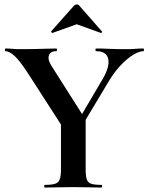

<svg xmlns="http://www.w3.org/2000/svg" viewBox="-20 -843 667 863"><path d="M318 -278 441 -487Q474 -543 466.5 -578Q459 -613 412 -613Q409 -613 409 -619Q409 -625 412 -625Q444 -625 472 -623.5Q500 -622 547 -622Q572 -622 587.5 -623.5Q603 -625 625 -625Q627 -625 627 -619Q627 -613 625 -613Q605 -613 577 -595.5Q549 -578 521 -548Q493 -518 469 -478L339 -261ZM260 -274 108 -510Q68 -572 44.5 -592.5Q21 -613 5 -613Q2 -613 2 -619Q2 -625 5 -625Q20 -625 36 -623.5Q52 -622 67 -622Q95 -622 127 -622.5Q159 -623 187.5 -624Q216 -625 234 -625Q236 -625 236 -619Q236 -613 234 -613Q205 -613 199.5 -593Q194 -573 212 -546L356 -319ZM254 -310 365 -319V-81Q365 -52 370 -37Q375 -22 390 -17Q405 -12 436 -12Q439 -12 439 -6Q439 0 436 0Q410 0 378.5 -1Q347 -2 309 -2Q273 -2 240 -1Q207 0 181 0Q179 0 179 -6Q179 -12 181 -12Q212 -12 227.5 -17Q243 -22 248.5 -37Q254 -52 254 -81ZM210 -702 313 -818Q318 -823 325 -823Q332 -823 336 -818L438 -702Q441 -701 438 -697.5Q435 -694 433 -695L325 -734L216 -695Q215 -694 211.5 -697.5Q208 -701 210 -702Z"/></svg>

Font: Cormorant
Style: Bold
Weight: 700
Designer: Christian Thalmann (Catharsis Fonts)
Foundry: Catharsis Fonts
Version: Version 4.000